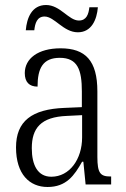

<svg xmlns="http://www.w3.org/2000/svg" viewBox="-20 -737 503 767"><path d="M291 -608C346 -608 367 -659 371 -708H337C334 -681 326 -655 295 -655C254 -655 221 -717 164 -717C107 -717 87 -665 83 -616H117C120 -644 128 -671 158 -671C198 -671 233 -608 291 -608ZM170 10C245 10 277 -36 308 -91H313L322 0H424V-32H421C381 -32 369 -45 369 -110V-372C369 -495 321 -544 222 -544C132 -544 79 -503 79 -445C79 -409 97 -391 130 -391C130 -464 151 -506 219 -506C290 -506 307 -458 307 -372V-309L238 -306C107 -301 44 -253 44 -148C44 -41 98 10 170 10ZM185 -31C131 -31 107 -77 107 -145C107 -225 143 -270 248 -274L308 -277V-188C308 -101 258 -31 185 -31Z"/></svg>

Font: Noto Serif Thai Condensed Light
Style: Regular
Weight: 300
Width: 3
Designer: Monotype Design Team
Foundry: Monotype Imaging Inc.
Version: Version 2.002